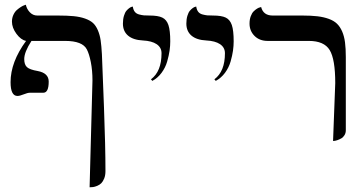

<svg xmlns="http://www.w3.org/2000/svg" viewBox="-20 -587 1543 816"><path d="M164.1 -192.9H107.9Q97.2 -192.9 80.6 -186Q64 -179.2 54.2 -179.2Q24.9 -179.2 24.9 -237.8Q24.9 -323.2 90.8 -413.1Q68.8 -417.5 49.8 -443.4Q30.8 -469.2 30.8 -495.1Q30.8 -510.7 36.9 -523.9Q43 -537.1 51.8 -544.7Q60.5 -552.2 69.1 -557.6Q77.6 -563 84 -564.9L89.8 -566.9Q93.8 -548.3 106.9 -534.7Q120.1 -521 138.2 -521H225.1Q265.6 -521 293 -518.3Q320.3 -515.6 341.6 -508.1Q362.8 -500.5 375 -489.5Q387.2 -478.5 395.8 -458.7Q404.3 -439 407.7 -415.8Q411.1 -392.6 413.1 -356.9L421.9 -131.8Q428.2 36.6 428.2 140.1Q428.2 158.2 422.9 171.4Q417.5 184.6 410.4 191.7Q403.3 198.7 393.1 202.9Q382.8 207 375.7 208Q368.7 209 360.8 209L373 -245.1Q373 -287.6 366 -323Q358.9 -358.4 349.1 -377Q330.6 -413.1 256.8 -413.1H113.8Q83 -365.7 83 -335.9Q83 -312.5 94.5 -301.8Q106 -291 140.1 -285.2Q187 -276.4 187 -240.2Q187 -192.9 164.1 -192.9Z M627.4 -243.2 621.6 -250Q666.5 -283.2 666.5 -360.8Q666.5 -385.3 645.5 -399.4Q625 -413.1 587.4 -415Q546.4 -417 524.4 -435.5Q502.4 -454.1 502.4 -486.8Q502.4 -505.4 506.8 -519.8Q511.2 -534.2 517.3 -541.3Q523.4 -548.3 529.5 -552.7Q535.6 -557.1 540 -558.1L544.4 -559.1Q546.4 -545.4 552.7 -537.1Q559.1 -528.8 571 -525.6Q583 -522.5 591.6 -521.7Q600.1 -521 615.7 -521Q651.9 -521 669.9 -512.2Q688 -503.4 695.8 -480.5Q703.6 -457.5 703.6 -411.1Q703.6 -392.1 700.7 -371.6Q697.8 -351.1 690.4 -325.4Q683.1 -299.8 666.7 -277.6Q650.4 -255.4 627.4 -243.2Z M897 -243.2 891.1 -250Q936 -283.2 936 -360.8Q936 -385.3 915 -399.4Q894.5 -413.1 856.9 -415Q815.9 -417 793.9 -435.5Q772 -454.1 772 -486.8Q772 -505.4 776.4 -519.8Q780.8 -534.2 786.9 -541.3Q793 -548.3 799.1 -552.7Q805.2 -557.1 809.6 -558.1L814 -559.1Q815.9 -545.4 822.3 -537.1Q828.6 -528.8 840.6 -525.6Q852.5 -522.5 861.1 -521.7Q869.6 -521 885.3 -521Q921.4 -521 939.5 -512.2Q957.5 -503.4 965.3 -480.5Q973.1 -457.5 973.1 -411.1Q973.1 -392.1 970.2 -371.6Q967.3 -351.1 960 -325.4Q952.6 -299.8 936.3 -277.6Q919.9 -255.4 897 -243.2Z M1395.5 12.2 1404.8 -233.9Q1404.8 -335.4 1381.1 -374.3Q1357.4 -413.1 1292.5 -413.1H1117.7Q1083 -413.1 1061.8 -434.3Q1040.5 -455.6 1040.5 -486.8Q1040.5 -504.4 1045.7 -518.1Q1050.8 -531.7 1058.1 -538.8Q1065.4 -545.9 1072.5 -550.3Q1079.6 -554.7 1085 -555.7L1089.8 -557.1Q1099.1 -521 1138.7 -521H1264.6Q1302.2 -521 1329.1 -517.8Q1356 -514.6 1377.4 -506.8Q1398.9 -499 1412.1 -486.3Q1425.3 -473.6 1434.1 -453.4Q1442.9 -433.1 1446.3 -407Q1449.7 -380.9 1449.7 -344.2V-33.2Q1449.7 -21.5 1444.1 -12.5Q1438.5 -3.4 1430.7 1Q1422.9 5.4 1414.8 8.3Q1406.7 11.2 1401.4 11.7Z"/></svg>

Font: Linux Libertine G
Style: Regular
Weight: 400
Designer: Philipp H. Poll
Foundry: Philipp H. Poll
Version: Version 4.7.5